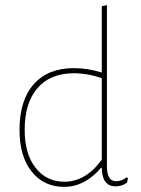

<svg xmlns="http://www.w3.org/2000/svg" viewBox="-20 -722 547 747"><path d="M396 -702V-75Q396 -17 431 -17Q454 -17 472 -32L478 -29L474 -11Q454 3 430 3Q377 3 376 -69H373Q310 5 229 5Q151 5 103.5 -54Q56 -113 56 -217Q56 -332 111.5 -394.5Q167 -457 268 -457Q319 -457 376 -440V-698ZM268 -437Q176 -437 126 -379.5Q76 -322 76 -217Q76 -123 118.5 -69Q161 -15 230 -15Q314 -15 376 -101V-418Q321 -437 268 -437Z"/></svg>

Font: Alegreya Sans SC Thin
Style: Regular
Weight: 100
Designer: Juan Pablo del Peral
Foundry: Huerta Tipografica
Version: Version 2.007